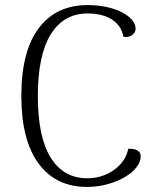

<svg xmlns="http://www.w3.org/2000/svg" viewBox="-20 -723 628 756"><path d="M534 -107Q534 -86 517.5 -64.5Q501 -43 471 -25.5Q441 -8 402.5 2.5Q364 13 322 13Q200 13 132 -79Q64 -171 64 -345Q64 -521 132.5 -612Q201 -703 325 -703Q365 -703 399.5 -695.5Q434 -688 459.5 -675Q485 -662 499.5 -645Q514 -628 514 -610Q514 -596 501 -585.5Q488 -575 466 -578Q458 -622 421 -646Q384 -670 325 -670Q231 -670 180 -588Q129 -506 129 -345Q129 -184 179.5 -102.5Q230 -21 324 -21Q361 -21 394 -34.5Q427 -48 452 -74Q477 -100 485 -137Q498 -138 508.5 -135.5Q519 -133 526.5 -126.5Q534 -120 534 -107Z"/></svg>

Font: Arima Light
Style: Regular
Weight: 300
Designer: Joana Correia and Natanael Gama
Foundry: NDISCOVER
Version: Version 1.101;gftools[0.9.23]